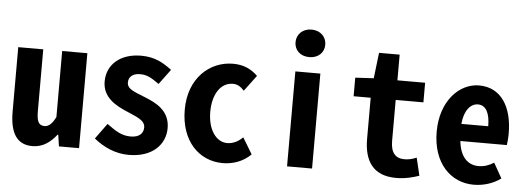

<svg xmlns="http://www.w3.org/2000/svg" viewBox="-52 -967 3104 1132"><g transform="rotate(5 1500.0 -401.0)"><path d="M169 12C234 12 277 -24 312 -68H316L326 0H445V-562H296V-171C277 -133 257 -112 231 -112C193 -112 184 -140 184 -200V-562H36V-182C36 -58 75 12 169 12Z M740 14C879 14 955 -65 955 -163C955 -267 873 -306 806 -333C746 -358 698 -370 698 -411C698 -443 721 -466 766 -466C811 -466 837 -447 879 -418L945 -507C897 -543 847 -575 763 -575C639 -575 561 -505 561 -405C561 -310 641 -268 707 -240C766 -214 817 -198 817 -155C817 -121 794 -95 742 -95C687 -95 653 -119 600 -157L533 -65C591 -18 660 14 740 14Z M1296 14C1353 14 1415 -5 1462 -52L1404 -148C1378 -122 1347 -106 1312 -106C1247 -106 1197 -175 1197 -281C1197 -386 1244 -457 1316 -457C1342 -457 1361 -446 1383 -422L1453 -516C1416 -552 1371 -575 1307 -575C1169 -575 1046 -468 1046 -281C1046 -95 1156 14 1296 14Z M1676 0H1824V-562H1676ZM1750 -653C1802 -653 1838 -686 1838 -734C1838 -781 1802 -816 1750 -816C1698 -816 1662 -781 1662 -734C1662 -686 1698 -653 1750 -653Z M2322 12C2377 12 2424 -1 2458 -13L2433 -118C2410 -108 2387 -102 2362 -102C2308 -102 2280 -134 2280 -203V-446H2444V-562H2280V-714H2158L2140 -562L2031 -556V-446H2132V-203C2132 -73 2185 12 2322 12Z M2781 12C2839 12 2896 -6 2941 -39L2891 -128C2861 -110 2834 -100 2800 -100C2735 -100 2690 -147 2681 -238H2956C2958 -252 2961 -280 2961 -307C2961 -463 2894 -574 2763 -574C2646 -574 2537 -463 2537 -281C2537 -95 2645 12 2781 12ZM2678 -339C2685 -420 2723 -462 2766 -462C2814 -462 2837 -415 2837 -339Z"/></g></svg>

Font: Noto Sans Mono CJK SC
Style: Bold
Weight: 700
Designer: Ryoko NISHIZUKA 西塚涼子 (kana, bopomofo & ideographs); Paul D. Hunt (Latin, Greek & Cyrillic); Sandoll Communications 산돌커뮤니
Foundry: Adobe
Version: Version 2.004;hotconv 1.0.118;makeotfexe 2.5.65603